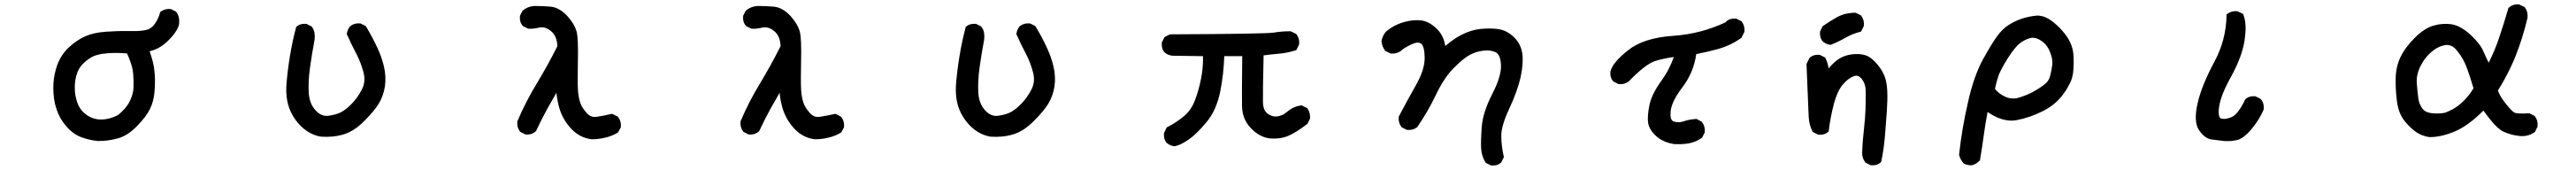

<svg xmlns="http://www.w3.org/2000/svg" viewBox="-20 -600 11540 761"><path d="M418 31.2Q379.4 27.3 344.2 14.2Q307.6 0.5 277.3 -34.2Q247.1 -68.4 232.9 -112.3Q225.6 -133.8 222.2 -157.7Q218.8 -181.6 218.8 -207Q218.8 -217.3 219.5 -227.5Q220.2 -237.8 221.4 -247.8Q222.7 -257.8 224.9 -267.8Q227.1 -277.8 229.7 -287.6Q232.4 -297.4 235.8 -307.1Q244.6 -331.5 258.1 -352.1Q271.5 -372.6 290 -389.2Q307.6 -405.3 325.7 -417.5Q343.8 -429.7 362.3 -437.5Q398.9 -454.1 454.1 -458Q507.3 -461.9 559.1 -460.9Q576.2 -460.4 590.3 -460.9Q604.5 -461.4 615.5 -462.6Q626.5 -463.9 634.8 -465.8Q657.2 -470.7 672.9 -492.2Q689.5 -515.1 696.8 -542.5L697.3 -545.9L700.2 -547.9Q718.8 -562 744.1 -559.6H746.1L747.6 -558.6L767.1 -548.8L769 -547.9L770.5 -545.4Q778.8 -534.2 781.5 -520Q784.2 -505.9 782.2 -489.7V-489.3L781.7 -488.3Q771.5 -454.6 731.4 -416Q695.8 -381.3 650.4 -370.6Q658.2 -348.6 663.6 -327.6Q670.9 -301.3 673.3 -267.1Q675.8 -233.4 672.4 -190.4Q668.9 -147 652.3 -112.8Q636.2 -79.1 594.7 -36.6Q553.2 6.8 509.3 19Q467.3 31.2 418.9 31.2H418.5ZM509.3 -85.4Q545.9 -115.2 561.5 -147Q577.1 -179.2 578.1 -206.5Q578.6 -220.7 578.4 -235.1Q578.1 -249.5 577.1 -264.2Q575.2 -292 566.9 -315.9Q563 -327.1 558.6 -338.6Q554.2 -350.1 549.3 -360.8Q504.9 -364.7 464.4 -361.8Q449.7 -360.8 437.5 -358.9Q425.3 -356.9 415.3 -354Q405.3 -351.1 397.5 -347.7Q374 -336.4 351.6 -314.5Q340.8 -303.7 333.5 -290.5Q326.2 -277.3 321.8 -261.2Q313.5 -228.5 315.4 -195.8Q315.9 -185.1 317.6 -174.8Q319.3 -164.6 321.8 -155.3Q324.2 -146 327.6 -137.2Q337.4 -112.3 356 -95.2Q375 -78.1 398.4 -70.3Q421.9 -62.5 450.9 -66.2Q480 -69.8 509.3 -85.4Z M1417.5 11.7Q1369.6 3.4 1331.1 -32.7Q1293.5 -68.8 1275.9 -116.2Q1258.8 -163.6 1263.7 -225.6Q1268.6 -285.6 1279.3 -350.3Q1290 -415 1306.2 -476.1L1306.6 -479L1309.1 -481Q1325.7 -495.6 1351.6 -493.2H1353.5L1355 -492.2L1374.5 -482.4L1376.5 -481.4L1377.9 -479Q1382.3 -473.6 1385 -467Q1387.7 -460.4 1388.9 -453.6Q1390.1 -446.8 1390.4 -439.2Q1390.6 -431.6 1389.6 -423.3V-422.9Q1377.9 -360.8 1369.1 -298.3Q1360.4 -236.8 1363.3 -185.1Q1366.2 -135.7 1394 -106Q1420.4 -76.7 1453.6 -82Q1489.7 -87.4 1510.7 -99.1Q1521.5 -105.5 1533 -114.5Q1544.4 -123.5 1556.6 -136.2Q1581.1 -161.1 1600.6 -197.8Q1619.6 -232.9 1608.9 -274.9Q1603 -297.4 1595 -318.6Q1586.9 -339.8 1576.2 -359.9Q1554.7 -400.9 1535.2 -444.3L1533.7 -446.8L1534.2 -449.2Q1536.6 -467.8 1548.3 -481.9L1548.8 -482.9L1549.8 -483.4Q1568.4 -497.6 1593.8 -495.1H1595.7L1597.2 -494.1L1616.7 -484.4L1619.1 -482.9L1620.6 -480.5Q1627 -469.7 1633.3 -458.7Q1639.6 -447.8 1645.5 -436.8Q1651.4 -425.8 1657 -414.6Q1662.6 -403.3 1668 -392.1Q1671.9 -384.3 1675 -376.7Q1678.2 -369.1 1681.4 -361.6Q1684.6 -354 1687.3 -346.4Q1689.9 -338.9 1692.1 -331.5Q1694.3 -324.2 1696.5 -316.9Q1698.7 -309.6 1700.2 -302.2Q1710.9 -257.3 1704.6 -213.4Q1697.8 -169.4 1676.3 -134.8Q1655.3 -101.1 1611.3 -57.6Q1566.9 -12.7 1519.5 1.5Q1472.7 15.6 1418.5 11.7H1418Z M2630.9 23.4Q2578.1 17.1 2539.6 -23.4Q2521 -43.5 2507.8 -65.9Q2494.6 -88.4 2486.8 -113.8Q2476.6 -147.9 2473.1 -184.6Q2452.6 -149.9 2433.1 -114.7Q2406.2 -65.9 2382.8 -15.6L2381.8 -13.7L2380.4 -12.2Q2361.8 4.4 2335.9 2H2334L2332.5 1L2313 -8.8L2311 -9.8L2309.6 -11.7Q2295.4 -30.3 2297.9 -55.7V-57.1L2298.8 -58.6Q2335.9 -146 2385.3 -226.6Q2397 -246.6 2408.9 -266.8Q2420.9 -287.1 2432.4 -307.9Q2443.8 -328.6 2455.1 -350.1Q2466.3 -371.6 2477.5 -393.6Q2475.1 -439.9 2448.7 -460.9Q2422.4 -482.4 2396.5 -476.6Q2364.7 -469.7 2347.7 -471.7L2345.7 -472.2L2344.2 -472.7L2324.7 -482.4L2322.8 -483.4L2321.8 -484.9Q2307.1 -501.5 2309.6 -527.3V-529.3L2310.5 -530.8L2320.3 -550.3L2321.3 -552.2L2322.8 -553.2Q2347.2 -573.2 2379.9 -573.2Q2394.5 -573.2 2411.1 -572.5Q2427.7 -571.8 2446.3 -570.3Q2485.8 -566.9 2522 -528.3Q2533.2 -515.6 2541.7 -503.4Q2550.3 -491.2 2555.9 -479Q2561.5 -466.8 2564.5 -455.1Q2571.3 -421.9 2569.3 -329.1Q2567.4 -237.3 2569.3 -200.7Q2571.3 -165 2579.6 -141.1Q2582 -133.3 2586.2 -125.5Q2590.3 -117.7 2595.9 -109.9Q2601.6 -102.1 2608.9 -93.8Q2627.9 -72.8 2653.8 -77.1Q2684.6 -82 2719.7 -89.8L2723.1 -90.3L2726.1 -88.9L2745.6 -79.1L2747.6 -78.1L2749 -76.7Q2764.2 -57.6 2761.7 -32.2V-30.3L2760.7 -28.3L2750 -8.8L2748.5 -6.8L2746.1 -5.4Q2721.7 9.3 2691.9 16.1Q2662.1 23.4 2631.8 23.4H2631.3Z M3630.9 23.4Q3578.1 17.1 3539.6 -23.4Q3521 -43.5 3507.8 -65.9Q3494.6 -88.4 3486.8 -113.8Q3476.6 -147.9 3473.1 -184.6Q3452.6 -149.9 3433.1 -114.7Q3406.2 -65.9 3382.8 -15.6L3381.8 -13.7L3380.4 -12.2Q3361.8 4.4 3335.9 2H3334L3332.5 1L3313 -8.8L3311 -9.8L3309.6 -11.7Q3295.4 -30.3 3297.9 -55.7V-57.1L3298.8 -58.6Q3335.9 -146 3385.3 -226.6Q3397 -246.6 3408.9 -266.8Q3420.9 -287.1 3432.4 -307.9Q3443.8 -328.6 3455.1 -350.1Q3466.3 -371.6 3477.5 -393.6Q3475.1 -439.9 3448.7 -460.9Q3422.4 -482.4 3396.5 -476.6Q3364.7 -469.7 3347.7 -471.7L3345.7 -472.2L3344.2 -472.7L3324.7 -482.4L3322.8 -483.4L3321.8 -484.9Q3307.1 -501.5 3309.6 -527.3V-529.3L3310.5 -530.8L3320.3 -550.3L3321.3 -552.2L3322.8 -553.2Q3347.2 -573.2 3379.9 -573.2Q3394.5 -573.2 3411.1 -572.5Q3427.7 -571.8 3446.3 -570.3Q3485.8 -566.9 3522 -528.3Q3533.2 -515.6 3541.7 -503.4Q3550.3 -491.2 3555.9 -479Q3561.5 -466.8 3564.5 -455.1Q3571.3 -421.9 3569.3 -329.1Q3567.4 -237.3 3569.3 -200.7Q3571.3 -165 3579.6 -141.1Q3582 -133.3 3586.2 -125.5Q3590.3 -117.7 3595.9 -109.9Q3601.6 -102.1 3608.9 -93.8Q3627.9 -72.8 3653.8 -77.1Q3684.6 -82 3719.7 -89.8L3723.1 -90.3L3726.1 -88.9L3745.6 -79.1L3747.6 -78.1L3749 -76.7Q3764.2 -57.6 3761.7 -32.2V-30.3L3760.7 -28.3L3750 -8.8L3748.5 -6.8L3746.1 -5.4Q3721.7 9.3 3691.9 16.1Q3662.1 23.4 3631.8 23.4H3631.3Z M4417.5 11.7Q4369.6 3.4 4331.1 -32.7Q4293.5 -68.8 4275.9 -116.2Q4258.8 -163.6 4263.7 -225.6Q4268.6 -285.6 4279.3 -350.3Q4290 -415 4306.2 -476.1L4306.6 -479L4309.1 -481Q4325.7 -495.6 4351.6 -493.2H4353.5L4355 -492.2L4374.5 -482.4L4376.5 -481.4L4377.9 -479Q4382.3 -473.6 4385 -467Q4387.7 -460.4 4388.9 -453.6Q4390.1 -446.8 4390.4 -439.2Q4390.6 -431.6 4389.6 -423.3V-422.9Q4377.9 -360.8 4369.1 -298.3Q4360.4 -236.8 4363.3 -185.1Q4366.2 -135.7 4394 -106Q4420.4 -76.7 4453.6 -82Q4489.7 -87.4 4510.7 -99.1Q4521.5 -105.5 4533 -114.5Q4544.4 -123.5 4556.6 -136.2Q4581.1 -161.1 4600.6 -197.8Q4619.6 -232.9 4608.9 -274.9Q4603 -297.4 4595 -318.6Q4586.9 -339.8 4576.2 -359.9Q4554.7 -400.9 4535.2 -444.3L4533.7 -446.8L4534.2 -449.2Q4536.6 -467.8 4548.3 -481.9L4548.8 -482.9L4549.8 -483.4Q4568.4 -497.6 4593.8 -495.1H4595.7L4597.2 -494.1L4616.7 -484.4L4619.1 -482.9L4620.6 -480.5Q4627 -469.7 4633.3 -458.7Q4639.6 -447.8 4645.5 -436.8Q4651.4 -425.8 4657 -414.6Q4662.6 -403.3 4668 -392.1Q4671.9 -384.3 4675 -376.7Q4678.2 -369.1 4681.4 -361.6Q4684.6 -354 4687.3 -346.4Q4689.9 -338.9 4692.1 -331.5Q4694.3 -324.2 4696.5 -316.9Q4698.7 -309.6 4700.2 -302.2Q4710.9 -257.3 4704.6 -213.4Q4697.8 -169.4 4676.3 -134.8Q4655.3 -101.1 4611.3 -57.6Q4566.9 -12.7 4519.5 1.5Q4472.7 15.6 4418.5 11.7H4418Z M5241.2 54.7Q5222.7 52.2 5208.5 40.5L5208 40L5207.5 39.6Q5192.9 22.9 5195.3 -2.9V-4.4L5196.3 -6.3L5206.1 -26.9L5207.5 -29.8L5210.4 -31.2Q5248.5 -50.3 5283.2 -78.6Q5316.9 -106.4 5333.5 -149.9Q5351.1 -195.3 5361.3 -248Q5371.1 -296.4 5370.1 -348.6L5232.4 -350.6H5231.9H5231.4Q5225.1 -351.6 5219.5 -353.3Q5213.9 -355 5208.7 -357.9Q5203.6 -360.8 5198.7 -364.7L5198.2 -365.2L5197.8 -365.7Q5183.1 -382.3 5185.5 -408.2V-410.2L5186.5 -411.6L5196.3 -431.2L5197.8 -434.1L5200.7 -435.5L5220.2 -445.3L5222.2 -446.3H5224.6Q5652.3 -448.2 5687 -454.1Q5722.7 -460 5760.7 -460H5763.2L5765.1 -459L5785.6 -449.2L5787.6 -448.2L5789.1 -446.3Q5803.2 -427.7 5800.8 -402.3V-400.4L5799.8 -398.9L5790 -379.4L5788.1 -376L5784.2 -374.5Q5774.9 -371.6 5765.4 -369.1Q5755.9 -366.7 5746.3 -364.7Q5736.8 -362.8 5727.3 -361.6Q5717.8 -360.4 5708 -359.4Q5691.4 -357.9 5674.3 -356.2Q5657.2 -354.5 5641.6 -352.1Q5637.7 -182.6 5638.7 -142.1Q5639.6 -105.5 5660.2 -90.8Q5681.2 -75.7 5703.6 -79.1Q5707 -79.6 5710.2 -80.3Q5713.4 -81.1 5716.8 -82.3Q5720.2 -83.5 5723.4 -84.7Q5726.6 -85.9 5729.7 -87.6Q5732.9 -89.4 5736.1 -91.6Q5739.3 -93.8 5742.4 -96.2Q5745.6 -98.6 5749 -101.1Q5775.4 -123.5 5809.6 -127.9L5812.5 -128.4L5814.9 -127L5834.5 -117.2L5836.4 -116.2L5837.9 -114.3Q5844.7 -105 5847.7 -93.8Q5850.6 -82.5 5849.6 -70.3V-68.4L5848.6 -66.9L5838.9 -47.4L5837.9 -45.4L5835.9 -43.9Q5784.2 -4.9 5749.5 9.3Q5713.4 23.4 5669.9 19.5Q5625.5 15.1 5585.9 -24.9Q5572.8 -38.1 5563.7 -53.7Q5554.7 -69.3 5550 -86.7Q5545.4 -104 5544.9 -123.5Q5543.9 -176.3 5545.9 -348.6H5465.3Q5462.9 -268.6 5447.3 -190.4Q5430.2 -106 5385.3 -52.7Q5341.8 -0.5 5307.6 23.4Q5290 35.6 5274.4 43.5Q5258.8 51.3 5244.1 54.7H5242.7Z M6658.7 139.6 6639.2 129.9 6636.7 128.4 6635.3 126Q6618.2 98.6 6616.2 64Q6614.3 31.2 6619.1 -32.7Q6624 -97.7 6667 -181.2Q6708 -260.7 6705.1 -310.1Q6702.6 -356 6681.2 -366.2Q6657.7 -377.4 6624.5 -373Q6590.3 -368.7 6561.5 -352.1Q6532.2 -335 6490.2 -292Q6448.7 -249 6414.1 -176.3Q6378.4 -101.6 6331.1 -32.7L6330.6 -31.2L6329.1 -30.3Q6310.5 -16.1 6285.2 -18.6H6283.2L6281.7 -19.5L6262.2 -29.3L6260.3 -30.3L6258.8 -32.2Q6244.6 -50.8 6247.1 -76.2V-78.1L6248 -79.6Q6285.2 -150.4 6325.7 -221.7Q6364.3 -290.5 6363.3 -342.8Q6362.3 -392.6 6347.7 -404.3Q6333.5 -415.5 6302.2 -400.4Q6284.7 -392.1 6273.4 -385Q6262.2 -377.9 6258.3 -373.5L6257.8 -372.6L6256.8 -372.1Q6237.3 -357.9 6211.9 -360.4H6210L6208.5 -361.3L6189 -371.1L6187 -372.1L6185.5 -374Q6172.4 -391.6 6169.9 -414.1V-415.5V-417Q6172.4 -428.7 6177.2 -439.2Q6182.1 -449.7 6189.9 -458.5L6190.4 -459L6190.9 -459.5Q6225.6 -488.3 6268.1 -500.5Q6310.5 -512.7 6346.7 -508.8Q6365.7 -506.3 6383.8 -496.6Q6401.9 -486.8 6418.9 -469.7Q6448.2 -440.9 6455.6 -394Q6466.8 -403.8 6478.3 -412.4Q6489.7 -420.9 6501.2 -428.5Q6512.7 -436 6524.9 -442.4Q6568.4 -465.3 6611.3 -470.2Q6653.3 -474.6 6690.4 -470.2Q6730 -465.3 6762.2 -434.6Q6794.4 -404.3 6800.8 -359.9Q6806.6 -316.9 6793 -253.9Q6778.8 -191.4 6741.7 -112.3Q6706.1 -36.1 6706.5 8.8Q6707 54.7 6717.3 99.1L6718.3 102.5L6716.8 106L6707 125.5L6706.1 127.4L6704.6 128.4Q6688 143.1 6662.1 140.6H6660.2Z M7480 44.9Q7430.2 36.6 7399.4 8.3Q7384.3 -5.9 7375.5 -20.8Q7366.7 -35.6 7364.3 -50.8Q7360.4 -79.6 7370.1 -128.9Q7380.4 -178.7 7423.8 -238.3Q7432.6 -250.5 7440.9 -263.7Q7449.2 -276.9 7456.1 -290.3Q7462.9 -303.7 7468.8 -317.4Q7474.6 -331.1 7479.5 -344.7Q7434.1 -338.9 7395.5 -326.7Q7352.1 -312.5 7278.3 -236.3L7277.8 -235.8L7277.3 -235.4Q7258.8 -221.2 7233.4 -223.6H7231.4L7230 -224.6L7210.4 -234.4L7208.5 -235.4L7207.5 -236.8Q7192.9 -253.4 7195.3 -279.3V-279.8L7195.8 -280.8Q7206.1 -321.3 7275.9 -376Q7310.5 -403.3 7360.6 -419.2Q7410.6 -435.1 7476.1 -439.5Q7600.1 -447.8 7712.4 -500.5L7712.9 -501.5L7713.9 -503.4L7715.3 -504.4Q7731.9 -519 7757.8 -516.6H7759.8L7761.2 -515.6L7780.8 -505.9L7782.7 -504.9L7784.2 -502.9Q7798.3 -484.4 7795.9 -459V-457L7794.9 -455.6L7783.2 -432.1L7782.2 -429.7L7779.8 -428.7Q7733.9 -396.5 7680.2 -381.3Q7631.8 -367.7 7580.1 -357.9Q7574.2 -316.4 7558.8 -279.5Q7543.5 -242.7 7518.6 -210Q7469.2 -145.5 7465.3 -101.1Q7463.4 -79.6 7467.3 -69.1Q7471.2 -58.6 7479 -56.2Q7501 -49.3 7522.5 -56.6Q7535.2 -61 7549.1 -63.7Q7563 -66.4 7578.6 -67.4H7581.5L7584 -66.4L7603.5 -55.7L7605 -54.2L7606.4 -52.7Q7620.6 -34.2 7618.2 -8.8V-6.8L7617.2 -5.4L7607.4 14.2L7606.4 16.6L7604 17.6Q7577.1 36.6 7545.4 42Q7538.1 43 7530 43.9Q7522 44.9 7513.9 45.2Q7505.9 45.4 7497.6 45.4Q7489.3 45.4 7481 44.9H7480.5Z M8359.9 138.7 8340.3 128.9 8338.4 127.9 8336.9 126Q8323.2 107.9 8323.2 83Q8325.2 31.2 8331.1 -18.1Q8336.9 -67.4 8338.4 -109.9Q8339.8 -152.3 8339.4 -190.9Q8339.4 -199.7 8338.1 -207.8Q8336.9 -215.8 8334.5 -222.9Q8332 -230 8328.6 -236.1Q8325.2 -242.2 8320.8 -247.6Q8314.9 -254.4 8309.3 -257.8Q8303.7 -261.2 8297.6 -261.2Q8291.5 -261.2 8284.2 -258.3Q8272.5 -253.9 8260.3 -244.4Q8248 -234.9 8235.8 -220.2Q8211.9 -191.9 8196.8 -135.3Q8181.6 -77.1 8173.8 -15.6L8173.3 -11.7L8170.4 -9.3Q8153.8 5.4 8127.9 2.9H8126L8124.5 2L8105 -7.8L8102.1 -9.3L8100.6 -12.2Q8085.9 -41.5 8084 -75.7Q8083.5 -83.5 8082.8 -102.3Q8082 -121.1 8080.8 -150.6Q8079.6 -180.2 8077.9 -220.2Q8076.2 -260.3 8074.2 -311V-313.5L8075.2 -315.9L8086.9 -339.4L8087.9 -341.3L8089.4 -342.3Q8106 -356.9 8131.8 -354.5H8133.8L8135.3 -353.5L8154.8 -343.8L8157.7 -342.3L8159.2 -339.4Q8161.1 -335 8163.1 -330.6Q8165 -326.2 8166.5 -321.8Q8168 -317.4 8169.2 -312.7Q8170.4 -308.1 8171.4 -303.5Q8172.4 -298.8 8172.9 -293.9Q8184.6 -307.6 8197.8 -319.8Q8221.7 -341.8 8249.5 -350.6Q8276.9 -359.4 8308.1 -357.9Q8340.3 -356.4 8361.3 -340.8Q8380.9 -326.2 8399.4 -301.8Q8418 -276.9 8426.3 -252Q8434.6 -227.5 8436 -190.4Q8437.5 -154.3 8434.1 -104Q8430.7 -53.7 8425.8 6.3Q8420.9 66.9 8409.2 122.1L8408.2 125.5L8405.8 127.4Q8389.2 142.1 8363.3 139.6H8361.3ZM8180.7 -399.4Q8174.3 -400.4 8168.7 -402.1Q8163.1 -403.8 8158 -406.7Q8152.8 -409.7 8147.9 -413.6L8147.5 -414.1L8147 -414.6Q8132.3 -431.2 8134.8 -457V-458.5L8135.7 -460.4L8145.5 -481L8146.5 -482.9L8148.9 -484.4Q8180.7 -506.3 8212.9 -524.4Q8221.7 -528.8 8231 -532.5Q8240.2 -536.1 8250.2 -538.3Q8260.3 -540.5 8270.5 -541.7Q8280.8 -543 8292 -543H8294.4L8296.4 -542L8315.9 -532.2L8317.9 -531.2L8319.3 -529.3Q8333.5 -510.7 8331.1 -485.4V-483.4L8330.1 -481.9L8320.3 -462.4L8318.4 -458.5L8314 -457.5Q8280.3 -448.7 8250.5 -432.1Q8219.2 -414.1 8185.5 -400.4L8183.1 -399.4Z M8814.9 139.6Q8795.9 140.6 8780.8 132.8L8779.3 131.8L8777.8 130.9Q8763.7 115.2 8758.3 95.2L8757.8 93.8V91.8Q8770.5 -25.9 8797.9 -143.1Q8804.2 -172.9 8811.8 -199.2Q8819.3 -225.6 8827.6 -249.3Q8835.9 -272.9 8845 -293.7Q8854 -314.5 8863.8 -332.5Q8902.8 -402.8 8926.3 -435.5Q8950.2 -469.2 8980 -488.3Q8994.6 -497.6 9009.5 -504.6Q9024.4 -511.7 9039.6 -516.6Q9069.3 -526.4 9102.5 -529.8Q9109.9 -530.8 9117.4 -529.8Q9125 -528.8 9132.6 -526.9Q9140.1 -524.9 9147.9 -521.2Q9155.8 -517.6 9163.3 -512.7Q9170.9 -507.8 9178.7 -502Q9188.5 -494.1 9197.3 -486.1Q9206.1 -478 9213.9 -469.5Q9221.7 -460.9 9229 -451.9Q9236.3 -442.9 9242.7 -433.1Q9268.6 -393.6 9270.5 -349.1Q9272.5 -306.2 9268.1 -270.5Q9266.6 -261.2 9263.7 -251Q9260.7 -240.7 9255.6 -230Q9250.5 -219.2 9243.9 -207.8Q9237.3 -196.3 9228.5 -184.1Q9194.3 -133.8 9134.8 -103.5Q9076.7 -73.7 9014.6 -62Q8955.1 -51.3 8885.3 -98.6Q8876 -50.3 8869.1 0.5Q8861.3 59.1 8851.6 114.7L8851.1 118.2L8848.6 120.1Q8835.4 133.8 8817.4 139.2L8816.4 139.6ZM9135.3 -218.3Q9157.7 -232.9 9164.6 -256.3Q9171.9 -283.2 9175.3 -309.6Q9178.7 -334.5 9164.6 -368.2Q9151.4 -401.9 9123.5 -418.9Q9114.7 -424.8 9106.2 -427.7Q9097.7 -430.7 9089.8 -430.9Q9082 -431.2 9075.2 -429.2Q9050.3 -421.9 9029.3 -405.8Q9008.3 -389.6 8976.1 -339.4Q8960 -314 8949.2 -293.7Q8938.5 -273.4 8933.6 -259.3Q8924.3 -231 8918.5 -202.1Q8926.3 -191.9 8937.3 -183.3Q8948.2 -174.8 8963.4 -167.5Q8994.6 -152.8 9027.8 -163.6Q9063.5 -174.8 9088.4 -188.5Q9096.2 -192.9 9104.2 -197.5Q9112.3 -202.1 9119.9 -207.3Q9127.4 -212.4 9134.8 -217.8H9135.3Z M9944.8 31.2Q9918 27.3 9890.6 24.4Q9858.9 21 9833 -17.1Q9807.1 -54.7 9826.7 -138.7Q9835.9 -179.2 9854.5 -224.6Q9873 -270 9900.4 -321.3Q9954.1 -419.4 9956.1 -530.3V-535.2L9960 -538.1Q9978.5 -552.2 10003.9 -549.8H10005.9L10007.3 -548.8L10026.9 -539.1L10030.3 -537.6L10031.2 -534.2Q10035.6 -523.9 10038.1 -511.7Q10040.5 -499.5 10041.3 -485.1Q10042 -470.7 10040.8 -454.6Q10039.6 -438.5 10037.1 -420.4Q10025.9 -347.2 9977.5 -258.8Q9953.6 -216.3 9939.9 -181.9Q9926.3 -147.5 9922.9 -122.1Q9919.9 -104.5 9920.9 -93.3Q9921.9 -82 9924.1 -76.9Q9926.3 -71.8 9929.7 -70.3Q9936.5 -66.9 9949 -67.9Q9961.4 -68.8 9977.1 -75.2Q10007.3 -86.9 10039.1 -153.8L10040 -155.3L10041.5 -156.7Q10058.1 -171.4 10084 -168.9H10085.9L10087.4 -168L10106.9 -158.2L10108.4 -157.2L10109.9 -155.8Q10118.2 -146.5 10121.1 -134.3Q10124 -122.1 10122.1 -108.9L10121.6 -107.4L10121.1 -106.4Q10101.1 -61 10066.9 -21Q10031.7 20.5 10002.9 26.9Q9976.6 33.2 9945.8 31.2H9945.3Z M10864.7 13.7Q10833.5 9.3 10807.1 -7.8Q10781.2 -24.9 10754.9 -57.1Q10745.6 -68.4 10738.5 -82Q10731.4 -95.7 10726.8 -111.6Q10722.2 -127.4 10719.7 -145Q10712.9 -197.8 10713.9 -249Q10714.8 -302.2 10736.3 -346.2Q10757.8 -389.6 10800.3 -431.6Q10814.5 -445.8 10828.6 -456.5Q10842.8 -467.3 10856.9 -474.6Q10871.1 -481.9 10885.3 -485.8Q10905.8 -491.7 10925.8 -492.9Q10945.8 -494.1 10965.3 -491.2Q10985.8 -487.8 11006.8 -475.8Q11027.8 -463.9 11049.8 -443.8Q11093.3 -403.3 11107.4 -369.1Q11117.7 -345.2 11130.4 -319.3Q11157.2 -371.6 11176.3 -427.7Q11198.7 -494.1 11218.3 -561.5L11218.8 -564L11221.2 -565.9Q11239.7 -582.5 11265.6 -580.1H11267.1L11269 -579.1L11289.6 -569.3L11291.5 -568.4L11293 -566.4Q11307.1 -547.9 11304.7 -521.5V-521V-520.5Q11294.4 -477.1 11281.2 -434.6Q11268.1 -392.1 11252 -351.1Q11241.2 -324.2 11228.5 -297.6Q11215.8 -271 11201.7 -245.4Q11187.5 -219.7 11171.9 -194.8Q11176.8 -181.2 11185.5 -166.5Q11194.3 -151.9 11207 -136.2Q11233.9 -102.5 11245.6 -96.2Q11257.3 -89.8 11310.1 -92.8H11312.5L11314.9 -91.8L11334.5 -82L11336.4 -81.1L11337.9 -79.1Q11352.1 -60.5 11349.6 -35.2V-33.7L11348.6 -31.7L11338.9 -11.2L11337.9 -9.3L11335.4 -7.8Q11307.1 12.2 11270 8.8Q11234.9 5.9 11199.7 -9.3Q11181.6 -16.6 11159.2 -40.3Q11136.7 -64 11106.9 -105Q11040 -38.1 10982.4 -13.2Q10920.9 13.7 10866.2 13.7H10865.7ZM10950.2 -101.6Q10985.8 -116.7 11015.6 -145.5Q11044.4 -173.3 11062.5 -205.1Q11047.9 -255.4 11032.7 -296.4Q11017.6 -337.9 10989.3 -372.6Q10976.1 -389.2 10962.2 -395Q10948.2 -400.9 10932.6 -397.5Q10898.4 -390.6 10869.1 -362.8Q10858.9 -353.5 10850.3 -343.3Q10841.8 -333 10835 -321.8Q10828.1 -310.5 10822.3 -298.8Q10805.7 -262.7 10808.6 -226.1Q10811.5 -187.5 10815.4 -159.7Q10818.8 -133.8 10834 -113.3Q10847.7 -94.2 10887.2 -92.3Q10908.2 -91.3 10923.8 -93.5Q10939.5 -95.7 10949.2 -101.6H10949.7Z"/></svg>

Font: NaikaiFont
Style: Bold
Weight: 700
Version: Version 1.89